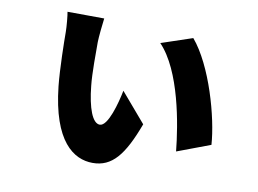

<svg xmlns="http://www.w3.org/2000/svg" viewBox="-71 -692 1142 849"><g transform="rotate(10 500.0 -267.5)"><path d="M332 -586 167 -587C170 -574 175 -521 175 -498C175 -459 177 -332 185 -256C211 -13 306 52 392 52C479 52 529 -10 583 -155L471 -286C460 -230 431 -120 394 -120C361 -120 337 -184 327 -283C321 -336 322 -437 322 -478C322 -496 329 -567 332 -586ZM735 -569 595 -522C697 -416 735 -181 747 -62L896 -118C888 -239 826 -462 735 -569Z"/></g></svg>

Font: Noto Sans CJK TC Black
Style: Regular
Weight: 900
Designer: Ryoko NISHIZUKA 西塚涼子 (kana, bopomofo & ideographs); Paul D. Hunt (Latin, Greek & Cyrillic); Sandoll Communications 산돌커뮤니
Foundry: Adobe
Version: Version 2.004;hotconv 1.0.118;makeotfexe 2.5.65603